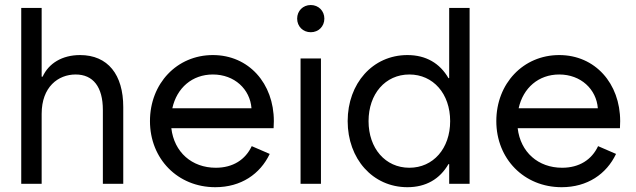

<svg xmlns="http://www.w3.org/2000/svg" viewBox="-20 -739 2556 772"><path d="M65.4 0H147.5V-281.2C147.5 -389.6 213.9 -439.5 284.2 -439.5C354.5 -439.5 393.6 -389.6 393.6 -296.9V0H475.6V-308.6C475.6 -438.5 414.1 -517.6 301.8 -517.6C230 -517.6 175.8 -484.4 151.4 -430.7H147.5V-707H65.4Z M845.7 13.7C949.2 13.7 1025.9 -39.1 1064.5 -120.1L992.2 -151.4C966.8 -97.2 917 -64.5 847.7 -64.5C751.5 -64.5 680.2 -127 668.9 -223.6H1080.1L1081.1 -252C1081.1 -403.3 980.5 -517.6 835.9 -517.6C691.4 -517.6 583 -403.3 583 -252C583 -100.6 694.3 13.7 845.7 13.7ZM672.9 -303.7C690.9 -385.7 752.9 -439.5 835.9 -439.5C922.9 -439.5 985.4 -380.4 991.2 -303.7Z M1188.5 0H1270.5V-503.9H1188.5ZM1229.5 -609.4C1260.7 -609.4 1284.2 -632.8 1284.2 -664.1C1284.2 -695.3 1260.7 -718.8 1229.5 -718.8C1198.2 -718.8 1174.8 -695.3 1174.8 -664.1C1174.8 -632.8 1198.2 -609.4 1229.5 -609.4Z M1868.2 0V-707H1786.1V-424.8H1783.2C1748.5 -484.9 1692.4 -517.6 1618.2 -517.6C1478.5 -517.6 1377.9 -403.3 1377.9 -252C1377.9 -100.6 1478.5 13.7 1618.2 13.7C1692.4 13.7 1748.5 -19 1783.2 -79.1H1786.1V0ZM1626 -64.5C1529.3 -64.5 1461.9 -142.6 1461.9 -252C1461.9 -361.3 1529.3 -439.5 1626 -439.5C1721.7 -439.5 1790 -362.3 1790 -252C1790 -141.6 1721.7 -64.5 1626 -64.5Z M2238.3 13.7C2341.8 13.7 2418.5 -39.1 2457 -120.1L2384.8 -151.4C2359.4 -97.2 2309.6 -64.5 2240.2 -64.5C2144 -64.5 2072.8 -127 2061.5 -223.6H2472.7L2473.6 -252C2473.6 -403.3 2373 -517.6 2228.5 -517.6C2084 -517.6 1975.6 -403.3 1975.6 -252C1975.6 -100.6 2086.9 13.7 2238.3 13.7ZM2065.4 -303.7C2083.5 -385.7 2145.5 -439.5 2228.5 -439.5C2315.4 -439.5 2377.9 -380.4 2383.8 -303.7Z"/></svg>

Font: Wanted Sans
Style: Regular
Weight: 400
Designer: Original Design by Kil Hyung-jin and Kang Hanbin, Wanted Lab, Inc; Hangeul from Source Han Sans by Jang Soo-young and Ka
Foundry: Wanted Lab, Inc.
Version: Version 1.001;Glyphs 3.2 (3227)